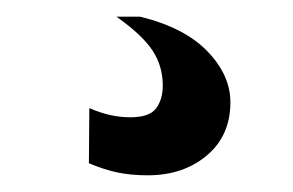

<svg xmlns="http://www.w3.org/2000/svg" viewBox="-20 -20 351 230"><path d="M157 190Q136.5 190 120.2 186.5Q104 183 86.5 175.5L87 109.5Q112 120.5 136 120.5Q159 120.5 167 109.8Q175 99 175 82.5Q175 59 162.5 40.2Q150 21.5 119.5 0H148Q201 13 228.5 41.5Q256 70 256 102.5Q256 142.5 227.8 166.2Q199.5 190 157 190Z"/></svg>

Font: Spline Sans
Style: Regular
Weight: 400
Designer: Eben Sorkin, Mirko Velimirovic
Foundry: Sorkin Type
Version: Version 1.001